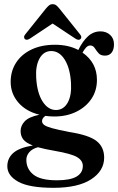

<svg xmlns="http://www.w3.org/2000/svg" viewBox="-20 -662 565 918"><path d="M310.5 -31Q404.5 -16.5 441.2 12Q478 40.5 478 91.5Q478 155 415.5 195.5Q353 236 236 236Q120 236 67.5 207Q15 178 15 133Q15 95 43 69.8Q71 44.5 137 33.5Q103.5 21 91 4.2Q78.5 -12.5 78.5 -35.5Q78.5 -61 98.2 -82Q118 -103 168.5 -113.5Q104 -129.5 67.5 -172Q31 -214.5 31 -270.5Q31 -322.5 57 -362.5Q83 -402.5 130.5 -425.2Q178 -448 243.5 -448Q276 -448 304 -441.5Q332 -435 354.5 -423Q375 -465 400.8 -488.5Q426.5 -512 460.5 -512Q488 -512 506.5 -495.2Q525 -478.5 525 -450Q525 -425 513.8 -410.5Q502.5 -396 482 -396Q461 -396 450.8 -408Q440.5 -420 432.8 -432.2Q425 -444.5 411.5 -444.5Q401 -444.5 392.2 -435.5Q383.5 -426.5 374.5 -410.5Q443.5 -362.5 443.5 -280Q443.5 -228.5 417 -189.2Q390.5 -150 344.5 -127.5Q298.5 -105 239.5 -105Q217.5 -105 197 -108Q181 -97 181 -83Q181 -72.5 191 -64.8Q201 -57 228.8 -49.2Q256.5 -41.5 310.5 -31ZM223.5 -418Q188 -417 168.8 -382Q149.5 -347 153 -291Q157 -218.5 183.5 -177Q210 -135.5 249 -136Q284.5 -137 303.8 -171.5Q323 -206 319.5 -265Q315.5 -335 289.5 -376.8Q263.5 -418.5 223.5 -418ZM106 102Q106 146 140 173Q174 200 252 200Q316 200 346 182.2Q376 164.5 376 131.5Q376 105.5 348.5 89.2Q321 73 243 59.5Q193.5 51 161.5 42Q134.5 49 120.2 65.5Q106 82 106 102ZM124 -478Q108 -467.5 99 -475Q95.5 -478.5 95.2 -484.8Q95 -491 101 -498L199.5 -621Q207.5 -630.5 214.5 -636.2Q221.5 -642 231.5 -642Q242 -642 249 -636.5Q256 -631 264 -621L362.5 -498Q374 -484 364.5 -475Q355.5 -467 339.5 -478L231.5 -549.5Z"/></svg>

Font: Fraunces 144pt S050 SemiBold
Style: Regular
Weight: 600
Version: Version 1.000; ttfautohint (v1.8.3)